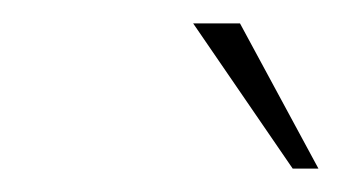

<svg xmlns="http://www.w3.org/2000/svg" viewBox="-20 -700 292 164"><path d="M252 -556 185 -680H145L230 -556Z"/></svg>

Font: LT Wave Thin
Style: Italic
Weight: 100
Designer: Daniel Lyons
Version: Version 2.5 (Glyphs App)